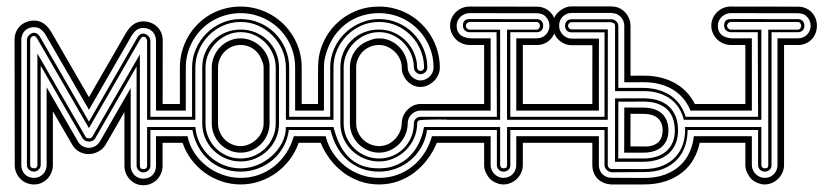

<svg xmlns="http://www.w3.org/2000/svg" viewBox="-20 -562 2519 585"><path d="M44.9 -59.1Q44.9 -50.3 47.9 -43.1Q50.8 -35.9 55.9 -30.8Q61 -25.6 68.2 -22.8Q75.4 -20 84 -20Q92.3 -20 99.2 -23.2Q106.2 -26.4 111.3 -31.7Q116.5 -37.1 119.3 -44.2Q122.1 -51.3 122.1 -59.1V-296.1L217 -131.8Q222.7 -121.6 231.8 -116.6Q241 -111.6 251 -111.6Q260.7 -111.6 269.8 -116.6Q278.8 -121.6 284.9 -131.8L378.2 -293.7V-56.6Q378.2 -48.8 381 -41.7Q383.8 -34.7 388.9 -29.3Q394 -23.9 401 -20.8Q408 -17.6 416.3 -17.6Q424.8 -17.6 432 -20.4Q439.2 -23.2 444.3 -28.3Q449.5 -33.4 452.4 -40.6Q455.3 -47.9 455.3 -56.6V-147H511V-127H475.3V-56.6Q475.3 -44.2 470.7 -33.4Q466.1 -22.7 458.1 -14.6Q450.2 -6.6 439.5 -2.1Q428.7 2.4 416.3 2.4Q403.8 2.4 393.4 -2.4Q383.1 -7.3 375.4 -15.5Q367.7 -23.7 363.4 -34.3Q359.1 -44.9 359.1 -56.6V-220.5L302.2 -121.8Q293.5 -107.4 279.3 -100Q265.1 -92.5 249.8 -92.5Q235.4 -92.5 221.8 -99.6Q208.3 -106.7 199.7 -121.8L141.1 -222.9V-59.1Q141.1 -47.4 136.8 -36.7Q132.6 -26.1 124.9 -17.9Q117.2 -9.8 106.8 -4.9Q96.4 0 84 0Q71.5 0 60.8 -4.5Q50 -9 42.1 -17.1Q34.2 -25.1 29.5 -35.9Q24.9 -46.6 24.9 -59.1L24.4 -441.2Q24.4 -454.1 28.9 -464.7Q33.4 -475.3 41.5 -483Q49.6 -490.7 60.4 -495Q71.3 -499.3 84 -499.3Q93.5 -499.3 101.3 -496.5Q109.1 -493.7 115.6 -488.6Q122.1 -483.6 127.3 -477.1Q132.6 -470.5 137 -463.1L251 -265.9L363.3 -460.7Q367.7 -468 372.9 -474.6Q378.2 -481.2 384.6 -486.2Q391.1 -491.2 398.9 -494Q406.7 -496.8 416.3 -496.8Q429 -496.8 439.8 -492.6Q450.7 -488.3 458.7 -480.6Q466.8 -472.9 471.3 -462.3Q475.8 -451.7 475.8 -438.7L475.6 -245.1H511V-225.1H455.3V-437.7Q455.3 -446.5 452.4 -453.7Q449.5 -460.9 444.3 -466.1Q439.2 -471.2 432 -474Q424.8 -476.8 416.3 -476.8Q404.1 -476.8 395.5 -470Q387 -463.1 381.3 -453.6L251 -227.5L118.9 -456.1Q113.3 -465.6 104.7 -472.4Q96.2 -479.2 84 -479.2Q75.4 -479.2 68.2 -476.4Q61 -473.6 55.9 -468.5Q50.8 -463.4 47.9 -456.2Q44.9 -449 44.9 -440.2ZM251 -191.4 398.9 -448.2Q402.1 -453.9 406.9 -456.8Q411.6 -459.7 416.3 -459.7Q420.4 -459.7 424.3 -457.9Q428.2 -456.1 431.4 -452.9Q434.6 -449.7 436.4 -445.8Q438.2 -441.9 438.2 -437.7V-206.1H511V-197H428.2V-437.7Q428.2 -442.4 424.9 -446.2Q421.6 -450 416.3 -450Q413.6 -450 411.3 -447.5Q408.9 -445.1 407.2 -442.4L251 -171.6L93 -444.8Q91.3 -447.5 89 -450Q86.7 -452.4 84 -452.4Q78.6 -452.4 75.3 -448.6Q72 -444.8 72 -440.2V-59.1Q72 -53.7 75.7 -51.4Q79.3 -49.1 84 -49.1Q89.4 -49.1 91.7 -52.1Q94 -55.2 94 -59.1V-398.9L240.7 -145.5Q242.2 -142.8 245.1 -141.6Q248 -140.4 251.2 -140.4Q254.4 -140.4 257.1 -141.6Q259.8 -142.8 261.2 -145.5L406.2 -396.5V-56.6Q406.2 -52.7 408.6 -49.7Q410.9 -46.6 416.3 -46.6Q420.9 -46.6 424.6 -49Q428.2 -51.3 428.2 -56.6V-175H511V-166H438.2V-56.6Q438.2 -52.2 436.4 -48.5Q434.6 -44.7 431.4 -42.1Q428.2 -39.6 424.3 -38.1Q420.4 -36.6 416.3 -36.6Q412.8 -36.6 409.3 -38.2Q405.8 -39.8 402.8 -42.5Q399.9 -45.2 398.1 -48.8Q396.2 -52.5 396.2 -56.6V-359.4L270 -140.4Q267.3 -135.5 262.1 -133.1Q256.8 -130.6 251 -130.6Q245.4 -130.6 240.1 -133.1Q234.9 -135.5 231.9 -140.4L104 -361.8V-59.1Q104 -54.9 102.2 -51.3Q100.3 -47.6 97.4 -44.9Q94.5 -42.2 90.9 -40.6Q87.4 -39.1 84 -39.1Q79.8 -39.1 75.9 -40.5Q72 -42 68.8 -44.6Q65.7 -47.1 63.8 -50.9Q62 -54.7 62 -59.1V-440.2Q62 -444.3 63.8 -448.2Q65.7 -452.1 68.8 -455.3Q72 -458.5 75.9 -460.3Q79.8 -462.2 84 -462.2Q88.6 -462.2 93.4 -459.2Q98.1 -456.3 101.3 -450.7Z M565.2 -206.1V-356Q565.2 -386 576.9 -412.8Q588.6 -439.7 608.8 -460Q628.9 -480.2 655.8 -492.1Q682.6 -503.9 713.1 -503.9Q744.1 -503.9 771.2 -492.2Q798.3 -480.5 818.2 -460.3Q838.1 -440.2 849.6 -413.2Q861.1 -386.2 861.1 -356V-206.1H926.8V-197H851.1V-356Q851.1 -384 840.2 -409.3Q829.3 -434.6 810.5 -453.6Q791.7 -472.7 766.7 -483.9Q741.7 -495.1 713.1 -495.1Q684.6 -495.1 659.5 -483.9Q634.5 -472.7 615.7 -453.6Q596.9 -434.6 586.1 -409.3Q575.2 -384 575.2 -356V-197H500.2V-206.1ZM860.1 -166Q856.7 -138.2 843.6 -114.9Q830.6 -91.6 810.7 -74.7Q790.8 -57.9 765.6 -48.5Q740.5 -39.1 713.1 -39.1Q684.3 -39.1 659.7 -48.5Q635 -57.9 616 -74.7Q596.9 -91.6 584.1 -114.9Q571.3 -138.2 566.2 -166H500.2V-175H575.2Q577.4 -147.9 589.2 -124.9Q601.1 -101.8 619.8 -85Q638.4 -68.1 662.5 -58.6Q686.5 -49.1 713.1 -49.1Q739.5 -49.1 764.3 -59.3Q789.1 -69.6 808.3 -86.9Q827.6 -104.2 839.4 -127.1Q851.1 -149.9 851.1 -175H926.8V-166ZM926.8 -225.1H879.2V-356H880.1L879.2 -356.9Q879.2 -379.9 873.3 -401.1Q867.4 -422.4 856.6 -440.7Q845.7 -459 830.6 -474Q815.4 -489 797 -499.6Q778.6 -510.3 757.3 -516.1Q736.1 -522 713.1 -522Q690.2 -522 668.8 -516.1Q647.5 -510.3 628.9 -499.6Q610.4 -489 595.1 -473.9Q579.8 -458.7 569 -440.3Q558.1 -421.9 552.1 -400.5Q546.1 -379.2 546.1 -356V-225.1H500.2V-245.1H528.1V-356Q528.1 -381.6 534.5 -405.4Q541 -429.2 553 -450Q564.9 -470.7 581.7 -487.7Q598.4 -504.6 618.9 -516.7Q639.4 -528.8 663.2 -535.4Q687 -542 713.1 -542Q738.5 -542 762.3 -535.4Q786.1 -528.8 806.8 -516.8Q827.4 -504.9 844.4 -488Q861.3 -471.2 873.5 -450.7Q885.7 -430.2 892.5 -406.4Q899.2 -382.6 899.2 -356.9V-245.1H926.8ZM926.8 -127H890.1Q880.4 -99.1 862.8 -75.8Q845.2 -52.5 821.9 -35.6Q798.6 -18.8 770.9 -9.4Q743.2 0 713.1 0Q683.1 0 655.3 -9.4Q627.4 -18.8 604.1 -35.6Q580.8 -52.5 563.2 -75.8Q545.7 -99.1 536.1 -127H500.2V-147H551.3Q557.1 -119.1 572.6 -95.8Q588.1 -72.5 610 -55.7Q631.8 -38.8 658.4 -29.4Q685.1 -20 713.1 -20Q742.7 -20 768.8 -29.4Q794.9 -38.8 815.9 -55.7Q836.9 -72.5 852.2 -95.8Q867.4 -119.1 875.2 -147H926.8ZM783.2 -356Q783.2 -363.5 781.2 -369.4Q779.3 -375.2 776.1 -382.1Q772.5 -391.8 766 -399.8Q759.5 -407.7 751.3 -413.3Q743.2 -418.9 733.4 -422Q723.6 -425 713.1 -425Q699 -425 686.4 -419.6Q673.8 -414.1 664.6 -404.8Q655.3 -395.5 649.8 -382.8Q644.3 -370.1 644.3 -356V-186Q644.3 -171.6 649.8 -159.1Q655.3 -146.5 664.6 -137.2Q673.8 -127.9 686.4 -122.4Q699 -116.9 713.1 -116.9Q726.6 -116.9 739.3 -122.6Q752 -128.2 761.7 -137.6Q771.5 -147 777.3 -159.5Q783.2 -172.1 783.2 -186ZM801.3 -186Q801.3 -168 794.4 -151.9Q787.6 -135.7 775.6 -123.5Q763.7 -111.3 747.6 -104.1Q731.4 -96.9 713.1 -96.9Q694.8 -96.9 678.7 -104.1Q662.6 -111.3 650.8 -123.5Q638.9 -135.7 632.1 -151.9Q625.2 -168 625.2 -186V-356Q625.2 -374 632.1 -390.1Q638.9 -406.2 650.8 -418.5Q662.6 -430.7 678.7 -437.9Q694.8 -445.1 713.1 -445.1Q731.2 -445.1 747.4 -437.9Q763.7 -430.7 775.9 -418.5Q788.1 -406.2 795 -390.1Q802 -374 801.3 -356ZM820.1 -356Q820.1 -377.7 811.6 -397.3Q803.2 -417 788.7 -431.8Q774.2 -446.5 754.8 -455.3Q735.4 -464.1 713.1 -464.1Q691.4 -464.1 672 -455.2Q652.6 -446.3 637.9 -431.4Q623.3 -416.5 614.7 -397Q606.2 -377.4 606.2 -356V-186Q606.2 -163.8 614.6 -144.4Q623 -125 637.6 -110.5Q652.1 -95.9 671.5 -87.5Q690.9 -79.1 713.1 -79.1Q735.4 -79.1 754.8 -87.5Q774.2 -95.9 788.7 -110.5Q803.2 -125 811.6 -144.4Q820.1 -163.8 820.1 -186ZM830.1 -186Q830.1 -161.6 820.8 -140.5Q811.5 -119.4 795.5 -103.8Q779.5 -88.1 758.3 -79.1Q737.1 -70.1 713.1 -70.1Q689.2 -70.1 667.8 -79.1Q646.5 -88.1 630.6 -103.8Q614.7 -119.4 605.5 -140.5Q596.2 -161.6 596.2 -186V-356Q596.2 -380.9 605.3 -402Q614.5 -423.1 630.4 -438.7Q646.2 -454.3 667.5 -463.1Q688.7 -471.9 713.1 -471.9Q737.5 -471.9 758.8 -463.1Q780 -454.3 795.9 -438.7Q811.8 -423.1 820.9 -402Q830.1 -380.9 830.1 -356Z M1373 -225.1H1261Q1253.2 -225.1 1246.1 -221.9Q1239 -218.8 1233.6 -213.4Q1228.3 -208 1225.2 -200.9Q1222.2 -193.8 1222.2 -186Q1222.2 -168 1215.2 -151.9Q1208.3 -135.7 1196.3 -123.5Q1184.3 -111.3 1168.5 -104.1Q1152.6 -96.9 1135 -96.9Q1116.7 -96.9 1100.5 -104.1Q1084.2 -111.3 1072.1 -123.5Q1060.1 -135.7 1053.1 -151.9Q1046.1 -168 1046.1 -186V-356Q1046.1 -369.9 1049.9 -382.4Q1053.7 -395 1060.9 -405.5Q1068.1 -416 1078.2 -424.1Q1088.4 -432.1 1101.1 -437Q1110.1 -440.7 1117.7 -442.9Q1125.2 -445.1 1135 -445.1Q1153.8 -445.1 1169.8 -437.6Q1185.8 -430.2 1197.4 -417.8Q1209 -405.5 1215.6 -389.4Q1222.2 -373.3 1222.2 -356Q1222.2 -348.4 1225.5 -341.4Q1228.8 -334.5 1234.1 -329Q1239.5 -323.5 1246.5 -320.2Q1253.4 -316.9 1261 -316.9Q1268.8 -316.9 1276.1 -320.1Q1283.4 -323.2 1288.9 -328.6Q1294.4 -334 1297.7 -341.1Q1301 -348.1 1301 -356Q1301 -378.9 1295.2 -400.1Q1289.3 -421.4 1278.4 -439.8Q1267.6 -458.3 1252.4 -473.4Q1237.3 -488.5 1218.9 -499.4Q1200.4 -510.3 1179.2 -516.1Q1158 -522 1135 -522Q1108.9 -522 1085.3 -515Q1061.8 -508.1 1042 -494.9Q1022.2 -481.7 1006.7 -462.8Q991.2 -443.8 981 -419.9Q974.4 -404.1 970.7 -388.7Q967 -373.3 967 -356V-225.1H897V-245.1H949V-356Q949 -395 963.4 -429Q977.8 -462.9 1002.9 -488Q1028.1 -513.2 1062 -527.6Q1095.9 -542 1135 -542Q1160.9 -542 1184.6 -535.3Q1208.3 -528.6 1228.8 -516.5Q1249.3 -504.4 1266.1 -487.3Q1283 -470.2 1294.9 -449.6Q1306.9 -429 1313.5 -405.2Q1320.1 -381.3 1320.1 -356Q1320.1 -344.2 1315.2 -333.6Q1310.3 -323 1302.1 -314.9Q1293.9 -306.9 1283.3 -302Q1272.7 -297.1 1261 -297.1Q1249 -297.1 1238.6 -302.1Q1228.3 -307.1 1220.6 -315.3Q1212.9 -323.5 1208.5 -334.1Q1204.1 -344.7 1204.1 -356Q1204.1 -370.1 1198.1 -382.8Q1192.1 -395.5 1182.4 -404.8Q1172.6 -414.1 1160.2 -419.6Q1147.7 -425 1135 -425Q1120.8 -425 1108.2 -419.8Q1095.5 -414.6 1085.9 -405.2Q1076.4 -395.8 1070.8 -383.2Q1065.2 -370.6 1065.2 -356V-186Q1065.2 -171.6 1070.8 -159.1Q1076.4 -146.5 1085.9 -137.2Q1095.5 -127.9 1108.2 -122.4Q1120.8 -116.9 1135 -116.9Q1141.1 -116.9 1148.1 -118.3Q1155 -119.6 1161.1 -122.1Q1170.4 -126.2 1178.3 -133.2Q1186.3 -140.1 1192 -148.7Q1197.8 -157.2 1200.9 -166.9Q1204.1 -176.5 1204.1 -186Q1204.1 -198 1208.7 -208.7Q1213.4 -219.5 1221.3 -227.5Q1229.2 -235.6 1239.5 -240.4Q1249.8 -245.1 1261 -245.1H1373ZM986.1 -206.1V-356Q986.1 -376.7 991.7 -395.8Q997.3 -414.8 1007.3 -431.3Q1017.3 -447.8 1031.2 -461.1Q1045.2 -474.4 1061.8 -483.9Q1078.4 -493.4 1096.9 -498.7Q1115.5 -503.9 1135 -503.9Q1165.8 -503.9 1192.6 -492.2Q1219.5 -480.5 1239.3 -460.3Q1259 -440.2 1270.5 -413.2Q1282 -386.2 1282 -356Q1282 -351.8 1280.3 -348.1Q1278.6 -344.5 1275.6 -341.8Q1272.7 -339.1 1268.9 -337.5Q1265.1 -335.9 1261 -335.9Q1257.3 -335.9 1253.7 -337.6Q1250 -339.4 1247.2 -342.2Q1244.4 -345 1242.7 -348.6Q1241 -352.3 1241 -356Q1241 -378.2 1232.3 -397.8Q1223.6 -417.5 1209 -432.3Q1194.3 -447 1175.2 -455.6Q1156 -464.1 1135 -464.1Q1113 -464.1 1093.4 -455.3Q1073.7 -446.5 1059 -431.8Q1044.2 -417 1035.6 -397.3Q1027.1 -377.7 1027.1 -356V-186Q1027.1 -163.8 1035.6 -144.4Q1044.2 -125 1059 -110.5Q1073.7 -95.9 1093.4 -87.5Q1113 -79.1 1135 -79.1Q1157.5 -79.1 1176.9 -87.5Q1196.3 -95.9 1210.6 -110.5Q1224.9 -125 1232.9 -144.4Q1241 -163.8 1241 -186Q1241 -194.3 1246.8 -200.2Q1252.7 -206.1 1261 -206.1H1373V-197Q1369.6 -197 1359.9 -197.3Q1350.1 -197.5 1337.4 -197.6Q1324.7 -197.8 1310.7 -197.8Q1296.6 -197.8 1284.5 -197.4Q1272.5 -197 1264 -196.3Q1255.6 -195.6 1254.2 -194.1Q1251 -190.9 1251 -186Q1251 -162.1 1241.6 -141Q1232.2 -119.9 1216.2 -104.1Q1200.2 -88.4 1179.2 -79.2Q1158.2 -70.1 1135 -70.1Q1111.1 -70.1 1089.6 -79.1Q1068.1 -88.1 1052 -103.8Q1035.9 -119.4 1026.5 -140.5Q1017.1 -161.6 1017.1 -186V-356Q1017.1 -381.1 1026.2 -402.3Q1035.4 -423.6 1051.3 -439.1Q1067.1 -454.6 1088.7 -463.3Q1110.4 -471.9 1135 -471.9Q1160.6 -471.9 1181.9 -461.9Q1203.1 -451.9 1218.5 -435.7Q1233.9 -419.4 1242.4 -398.6Q1251 -377.7 1251 -356Q1251 -351.6 1254.2 -348.8Q1257.3 -345.9 1261 -345.9Q1265.6 -345.9 1268.8 -348.8Q1272 -351.6 1272 -356Q1272 -374.8 1267.1 -392.3Q1262.2 -409.9 1253.4 -425.4Q1244.6 -440.9 1232.1 -453.7Q1219.5 -466.6 1204.3 -475.7Q1189.2 -484.9 1171.6 -490Q1154.1 -495.1 1135 -495.1Q1105.7 -495.1 1080.4 -483.8Q1055.2 -472.4 1036.4 -453.2Q1017.6 -434.1 1006.8 -408.9Q996.1 -383.8 996.1 -356V-197H897V-206.1ZM1373 -127H1311Q1299.8 -99.6 1282.2 -76.3Q1264.6 -53 1242.1 -36Q1219.5 -19 1192.4 -9.5Q1165.3 0 1135 0Q1103.5 0 1075.8 -9.9Q1048.1 -19.8 1025.4 -36.9Q1002.7 -54 985.4 -77.1Q968 -100.3 957 -127H897V-147H972.2Q979.2 -118.9 994.9 -95.6Q1010.5 -72.3 1032.1 -55.4Q1053.7 -38.6 1080.1 -29.3Q1106.4 -20 1135 -20Q1164.6 -20 1190.6 -29.4Q1216.6 -38.8 1237.4 -55.7Q1258.3 -72.5 1273.3 -95.8Q1288.3 -119.1 1296.1 -147H1373ZM1281 -166Q1277.6 -138.7 1264.6 -115.4Q1251.7 -92 1232.1 -75.1Q1212.4 -58.1 1187.4 -48.6Q1162.4 -39.1 1135 -39.1Q1106.2 -39.1 1082 -48.2Q1057.9 -57.4 1038.9 -74.1Q1020 -90.8 1007 -114.1Q993.9 -137.5 987.1 -166H897V-175H996.1Q1003.2 -147.2 1014 -124.1Q1024.9 -101.1 1041.3 -84.4Q1057.6 -67.6 1080.6 -58.3Q1103.5 -49.1 1135 -49.1Q1164.6 -49.1 1187.9 -59.1Q1211.2 -69.1 1228.1 -85.9Q1245.1 -102.8 1255.9 -124.9Q1266.6 -147 1271 -170.9Q1271 -171.9 1271.5 -173.1Q1272 -174.3 1272 -175H1373V-166Z M1493.9 -206.1 1492.9 -463.9H1410.6Q1402.1 -463.9 1396.2 -469.6Q1390.4 -475.3 1390.4 -483.9Q1390.4 -503.9 1410.4 -503.9L1615 -503.7Q1624.3 -503.7 1629.6 -498.3Q1635 -492.9 1635 -483.6Q1635 -474.6 1629.6 -469.2Q1624.3 -463.9 1615 -463.9H1534.9V-206.1H1686V-197H1524.9V-471.7H1615Q1619.6 -471.7 1622.3 -475.3Q1625 -479 1625 -483.6Q1625 -488.3 1622.3 -491.6Q1619.6 -494.9 1615 -494.9L1410.4 -495.1Q1406.5 -495.1 1403 -491.6Q1399.4 -488 1399.4 -483.9Q1399.4 -479 1403 -475.3Q1406.5 -471.7 1410.6 -471.7H1503.9V-197H1341.1V-206.1ZM1534.9 -166V-59.1Q1534.9 -50 1528.9 -44.6Q1522.9 -39.1 1513.9 -39.1Q1505.6 -39.1 1499.8 -44.9Q1493.9 -50.8 1493.9 -59.1V-166H1341.1V-175H1503.9V-59.1Q1503.9 -54.4 1506.7 -51.8Q1509.5 -49.1 1513.9 -49.1Q1519.3 -49.1 1522.1 -51Q1524.9 -53 1524.9 -59.1V-175H1686V-166ZM1686 -225.1H1553V-445.3H1616Q1624 -445.3 1631 -448.2Q1637.9 -451.2 1643.1 -456.4Q1648.2 -461.7 1651.1 -468.6Q1654.1 -475.6 1654.1 -483.6Q1654.1 -491.2 1651.2 -498.3Q1648.4 -505.4 1643.1 -510.7Q1637.7 -516.8 1630.1 -519.3Q1622.6 -521.7 1615 -521.7L1410.4 -522Q1402.8 -522 1395.9 -519Q1388.9 -516.1 1383.4 -511Q1377.9 -505.9 1374.6 -498.9Q1371.3 -491.9 1371.3 -483.9Q1371.3 -473.6 1374.6 -466.6Q1377.9 -459.5 1383.4 -455.1Q1388.9 -450.7 1396.2 -448.5Q1403.6 -446.3 1411.6 -445.3H1474.9V-225.1H1341.1V-245.1H1455.1V-424.8L1410.4 -425Q1398.4 -425 1387.7 -429.7Q1377 -434.3 1368.9 -442.4Q1360.8 -450.4 1356.1 -461.2Q1351.3 -471.9 1351.3 -483.9Q1351.3 -495.8 1356.1 -506.5Q1360.8 -517.1 1368.9 -525Q1377 -533 1387.7 -537.5Q1398.4 -542 1410.4 -542L1615 -541.7Q1627.4 -541.7 1638.1 -537.4Q1648.7 -533 1656.5 -525.1Q1664.3 -517.3 1668.7 -506.7Q1673.1 -496.1 1673.1 -483.6Q1673.1 -471.2 1668.8 -460.4Q1664.6 -449.7 1656.9 -441.8Q1649.2 -433.8 1638.4 -429.3Q1627.7 -424.8 1615 -424.8H1573V-245.1H1686ZM1686 -127H1573V-59.1Q1573 -47.1 1568.2 -36.4Q1563.5 -25.6 1555.4 -17.6Q1547.4 -9.5 1536.6 -4.8Q1525.9 0 1513.9 0Q1503.4 0 1491.9 -4.8Q1480.5 -9.5 1472.9 -17.1Q1465.3 -25.4 1460.2 -36.5Q1455.1 -47.6 1455.1 -59.1V-127H1341.1V-147H1474.9V-59.1Q1474.9 -51.3 1478 -44.2Q1481.2 -37.1 1486.6 -31.7Q1491.9 -26.4 1499 -23.2Q1506.1 -20 1513.9 -20Q1522.5 -20 1529.7 -23.1Q1536.9 -26.1 1542 -31.4Q1547.1 -36.6 1550 -43.7Q1553 -50.8 1553 -59.1V-147H1686Z M1854 -262.2 1940.9 -262.5Q1965.3 -262.5 1984.9 -256.2Q2004.4 -250 2017.9 -237.7Q2031.5 -225.3 2038.7 -207Q2045.9 -188.7 2045.9 -164.6Q2045.9 -140.4 2037.8 -122.4Q2029.8 -104.5 2015.6 -92.7Q2001.5 -80.8 1982.1 -75Q1962.6 -69.1 1940.2 -69.1H1853.8ZM1863.8 -79.1H1939.9Q1961.2 -79.1 1978.9 -84.5Q1996.6 -89.8 2009.3 -100.6Q2022 -111.3 2029.1 -127.3Q2036.1 -143.3 2036.1 -164.6Q2036.1 -183.1 2030.9 -199.2Q2025.6 -215.3 2014.2 -227.2Q2002.7 -239 1984.6 -245.7Q1966.6 -252.4 1940.9 -252.4L1864 -252.2ZM1940.9 -331.5Q1971.2 -331.5 1995.8 -325Q2020.5 -318.4 2039.9 -306.8Q2059.3 -295.2 2073.6 -279.4Q2087.9 -263.7 2097.2 -245.1H2145.8V-225.1H2083.7Q2076.4 -243.2 2064.2 -258.9Q2052 -274.7 2034.3 -286.4Q2016.6 -298.1 1993.3 -304.8Q1970 -311.5 1940.7 -311.5L1882.1 -311.3V-483.2Q1882.1 -490.7 1879.5 -497.4Q1877 -504.2 1872.2 -509.5Q1867.4 -514.9 1861 -518.2Q1854.5 -521.5 1846.9 -522Q1845.5 -522.2 1844.1 -522.3Q1842.8 -522.5 1841.3 -522.5H1721.7Q1713.4 -522.5 1706.7 -519.5Q1700 -516.6 1694.6 -511.5Q1688.5 -505.4 1686 -498.5Q1683.6 -491.7 1683.6 -483.4Q1683.6 -475.1 1686.8 -468Q1689.9 -460.9 1695.2 -455.7Q1700.4 -450.4 1707.3 -447.4Q1714.1 -444.3 1721.7 -444.3H1804.9L1804.7 -225.1H1680.2V-245.1H1784.7L1784.9 -424.3H1721.7Q1709.2 -424.3 1698.6 -429.3Q1688 -434.3 1680.2 -442.6Q1672.4 -450.9 1668 -461.5Q1663.6 -472.2 1663.6 -483.4Q1663.6 -495.4 1668 -506.1Q1672.4 -516.8 1680.7 -524.4Q1688.2 -532 1698.9 -537.2Q1709.5 -542.5 1721.7 -542.5H1841.3Q1842.5 -542.5 1843.8 -542.4Q1845 -542.2 1846.2 -542.2Q1858.2 -541.7 1868.2 -536.7Q1878.2 -531.7 1885.5 -523.6Q1892.8 -515.4 1897 -504.9Q1901.1 -494.4 1901.1 -483.2V-331.3ZM1940.7 -234.1Q1958 -234.1 1972 -229.7Q1986.1 -225.3 1996 -216.7Q2005.9 -208 2011.2 -194.9Q2016.6 -181.9 2016.6 -164.6Q2016.6 -147.2 2010.9 -134.5Q2005.1 -121.8 1995 -113.4Q1984.9 -105 1970.9 -101Q1957 -96.9 1940.7 -96.9H1881.8L1882.1 -234.4ZM1680.2 -127V-147H1804.7V-59.1Q1804.7 -50.5 1807.6 -43.5Q1810.5 -36.4 1815.7 -31.2Q1820.8 -26.1 1827.9 -23.2Q1835 -20.3 1843.5 -20.3L1940.4 -19.8Q1978.3 -19.5 2006.1 -30Q2033.9 -40.5 2052.6 -58.2Q2071.3 -75.9 2081.4 -99Q2091.6 -122.1 2094 -147H2145.8V-127H2111.8Q2106.7 -101.6 2094.1 -78.5Q2081.5 -55.4 2060.5 -38.1Q2039.6 -20.8 2009.9 -10.4Q1980.2 0 1940.7 0H1839.8L1839.4 -0.5Q1827.4 -1.2 1817.4 -5.9Q1807.4 -10.5 1800 -18.3Q1792.7 -26.1 1788.7 -36.6Q1784.7 -47.1 1784.7 -59.3V-127ZM1854 -284.4V-483.2Q1854 -486.6 1852.2 -489.4Q1850.3 -492.2 1846.2 -492.9Q1845 -493.4 1843.8 -493.9Q1842.5 -494.4 1841.3 -494.4H1721.7Q1717 -494.4 1713.9 -490.7Q1710.7 -487.1 1710.7 -483.4Q1710.7 -478.8 1714.2 -475.6Q1717.8 -472.4 1721.7 -472.4H1832L1831.8 -197H1680.2V-206.1H1821.8L1822 -463.4H1721.7Q1711.7 -463.4 1706.7 -469.2Q1701.7 -475.1 1701.7 -483.4Q1701.7 -493.2 1707.5 -498.3Q1713.4 -503.4 1721.7 -503.4H1841.3Q1842 -503.4 1842.9 -503.3Q1843.8 -503.2 1844.5 -503.2Q1847.7 -503.2 1851.2 -501.5Q1854.7 -499.8 1857.5 -497.1Q1860.4 -494.4 1862.2 -490.7Q1864 -487.1 1864 -483.2V-294.2H1940.7Q1968.8 -293.7 1990.5 -286.5Q2012.2 -279.3 2028 -267.3Q2043.7 -255.4 2053.8 -239.6Q2064 -223.9 2069.1 -206.1H2145.8V-197H2063.5Q2059.3 -214.6 2050 -230.5Q2040.8 -246.3 2025.8 -258.3Q2010.7 -270.3 1989.7 -277.3Q1968.8 -284.4 1940.9 -284.4ZM1900.9 -116 1940.4 -115.7Q1956.5 -115 1967.7 -118.5Q1978.8 -122.1 1985.7 -128.8Q1992.7 -135.5 1995.8 -144.7Q1999 -153.8 1999 -164.6Q1999 -178 1994.6 -187.6Q1990.2 -197.3 1982.5 -203.4Q1974.9 -209.5 1964.2 -212.3Q1953.6 -215.1 1941.4 -215.1L1901.1 -215.3ZM1680.2 -166V-175H1831.8V-59.3Q1831.8 -54.7 1835.1 -50.9Q1838.4 -47.1 1843.8 -47.1L1940.7 -46.9Q1974.4 -46.9 1998.4 -56.9Q2022.5 -66.9 2037.7 -83.4Q2053 -99.9 2060.2 -121Q2067.4 -142.1 2067.4 -164.6Q2067.4 -167.2 2067.3 -169.8Q2067.1 -172.4 2066.9 -175H2145.8V-166H2075V-164.6Q2075 -140.6 2067.5 -117.7Q2060.1 -94.7 2043.8 -76.8Q2027.6 -58.8 2002.1 -48.1Q1976.6 -37.4 1940.7 -37.8L1843.8 -37.1Q1839.6 -37.4 1835.6 -39.3Q1831.5 -41.3 1828.5 -44.3Q1825.4 -47.4 1823.6 -51.3Q1821.8 -55.2 1821.8 -59.3V-166Z M2368.9 -59.1Q2368.9 -47.1 2364.1 -36.4Q2359.4 -25.6 2351.3 -17.6Q2343.3 -9.5 2332.5 -4.8Q2321.8 0 2309.8 0Q2299.3 0 2287.8 -4.8Q2276.4 -9.5 2268.8 -17.1Q2261.2 -25.4 2256.1 -36.5Q2251 -47.6 2251 -59.1V-127H2137V-147H2270.8V-59.1Q2270.8 -51.3 2273.9 -44.2Q2277.1 -37.1 2282.5 -31.7Q2287.8 -26.4 2294.9 -23.2Q2302 -20 2309.8 -20Q2318.4 -20 2325.6 -23.1Q2332.8 -26.1 2337.9 -31.4Q2343 -36.6 2345.9 -43.7Q2348.9 -50.8 2348.9 -59.1V-445.3H2411.9Q2419.9 -445.3 2426.9 -448.2Q2433.8 -451.2 2439 -456.4Q2444.1 -461.7 2447 -468.6Q2450 -475.6 2450 -483.6Q2450 -491.2 2447.1 -498.3Q2444.3 -505.4 2439 -510.7Q2433.6 -516.8 2426 -519.3Q2418.5 -521.7 2410.9 -521.7L2206.3 -522Q2198.7 -522 2191.8 -519Q2184.8 -516.1 2179.3 -511Q2173.8 -505.9 2170.5 -498.9Q2167.2 -491.9 2167.2 -483.9Q2167.2 -473.6 2170.5 -466.6Q2173.8 -459.5 2179.3 -455.1Q2184.8 -450.7 2192.1 -448.5Q2199.5 -446.3 2207.5 -445.3H2270.8V-225.1H2137V-245.1H2251V-424.8L2206.3 -425Q2194.3 -425 2183.6 -429.7Q2172.9 -434.3 2164.8 -442.4Q2156.7 -450.4 2152 -461.2Q2147.2 -471.9 2147.2 -483.9Q2147.2 -495.8 2152 -506.5Q2156.7 -517.1 2164.8 -525Q2172.9 -533 2183.6 -537.5Q2194.3 -542 2206.3 -542L2410.9 -541.7Q2423.3 -541.7 2434 -537.4Q2444.6 -533 2452.4 -525.1Q2460.2 -517.3 2464.6 -506.7Q2469 -496.1 2469 -483.6Q2469 -471.2 2464.7 -460.4Q2460.4 -449.7 2452.8 -441.8Q2445.1 -433.8 2434.3 -429.3Q2423.6 -424.8 2410.9 -424.8H2368.9ZM2289.8 -206.1 2288.8 -463.9H2206.5Q2198 -463.9 2192.1 -469.6Q2186.3 -475.3 2186.3 -483.9Q2186.3 -503.9 2206.3 -503.9L2410.9 -503.7Q2420.2 -503.7 2425.5 -498.3Q2430.9 -492.9 2430.9 -483.6Q2430.9 -474.6 2425.5 -469.2Q2420.2 -463.9 2410.9 -463.9H2330.8V-59.1Q2330.8 -50 2324.8 -44.6Q2318.8 -39.1 2309.8 -39.1Q2301.5 -39.1 2295.7 -44.9Q2289.8 -50.8 2289.8 -59.1V-166H2137V-175H2299.8V-59.1Q2299.8 -54.4 2302.6 -51.8Q2305.4 -49.1 2309.8 -49.1Q2315.2 -49.1 2318 -51Q2320.8 -53 2320.8 -59.1V-471.7H2410.9Q2415.5 -471.7 2418.2 -475.3Q2420.9 -479 2420.9 -483.6Q2420.9 -488.3 2418.2 -491.6Q2415.5 -494.9 2410.9 -494.9L2206.3 -495.1Q2202.4 -495.1 2198.9 -491.6Q2195.3 -488 2195.3 -483.9Q2195.3 -479 2198.9 -475.3Q2202.4 -471.7 2206.5 -471.7H2299.8V-197H2137V-206.1Z"/></svg>

Font: TafelwerkOT
Style: Regular
Weight: 400
Designer: Peter Wiegel
Foundry: Peter Wiegel, based on an original design named Oxford by Christine Lord, 1969
Version: Version 1.000